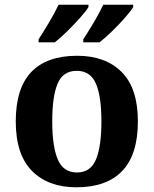

<svg xmlns="http://www.w3.org/2000/svg" viewBox="-20 -786 653 816"><path d="M305 10Q185 10 116 -59.5Q47 -129 47 -270Q47 -411 113 -480Q179 -549 308 -549Q428 -549 497 -480Q566 -411 566 -270Q566 -129 499.5 -59.5Q433 10 305 10ZM307 -53Q365 -53 388 -108.5Q411 -164 411 -270Q411 -377 387.5 -431Q364 -485 306 -485Q248 -485 225 -431Q202 -377 202 -270Q202 -164 225.5 -108.5Q249 -53 307 -53ZM334 -619Q355 -651 379 -691.5Q403 -732 419 -766H546V-756Q536 -739 510.5 -710Q485 -681 455.5 -652.5Q426 -624 403 -606H334ZM144 -619Q165 -651 189 -691.5Q213 -732 229 -766H356V-756Q346 -739 320 -710Q294 -681 265 -652.5Q236 -624 213 -606H144Z"/></svg>

Font: Noto Serif Oriya
Style: Bold
Weight: 700
Designer: David Williams
Foundry: Google LLC, David Williams
Version: Version 1.051; ttfautohint (v1.8.4.7-5d5b)